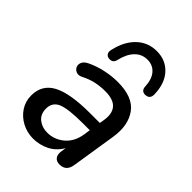

<svg xmlns="http://www.w3.org/2000/svg" viewBox="-217 -854 971 971"><g transform="rotate(45 268.5 -369.0)"><path d="M196 9Q153 9 116 -10.5Q79 -30 57 -63.5Q35 -97 35 -139Q35 -216 101 -251Q167 -286 310 -286H379L383 -310Q392 -363 368 -391Q344 -419 285 -419Q250 -419 217.5 -412Q185 -405 152 -388Q133 -378 118 -383.5Q103 -389 96.5 -402.5Q90 -416 96.5 -432Q103 -448 126 -459Q166 -478 210.5 -487.5Q255 -497 297 -497Q406 -497 448.5 -437.5Q491 -378 476 -284L438 -43Q430 7 383 7Q361 7 350 -7Q339 -21 343 -49L347 -74Q322 -31 281.5 -11Q241 9 196 9ZM225 -63Q276 -63 315.5 -96.5Q355 -130 364 -190L369 -224H319Q215 -224 175 -207Q135 -190 135 -145Q135 -105 161.5 -84Q188 -63 225 -63ZM182 -549Q168 -550 161 -561Q154 -572 159 -590Q176 -664 220 -705.5Q264 -747 326 -747Q390 -747 430 -703.5Q470 -660 472 -584Q473 -552 445 -549Q431 -547 421.5 -554Q412 -561 411 -577Q409 -628 385.5 -655.5Q362 -683 323 -683Q284 -683 256.5 -655Q229 -627 217 -575Q211 -546 182 -549Z"/></g></svg>

Font: Nunito SemiBold
Style: Italic
Weight: 600
Italic angle: -9°
Designer: Vernon Adams
Foundry: Vernon Adams
Version: Version 3.601; ttfautohint (v1.8.2.53-6de2)